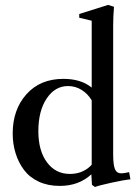

<svg xmlns="http://www.w3.org/2000/svg" viewBox="-20 -746 565 782"><path d="M366.7 15.6 354.5 6.8 352.1 -36.1Q301.3 11.2 223.1 11.2Q175.3 11.2 137.9 -6.1Q100.6 -23.4 77.9 -53.7Q55.2 -84 43.5 -121.8Q31.7 -159.7 31.7 -202.6Q31.7 -299.3 87.6 -362.1Q143.6 -424.8 238.3 -424.8Q310.1 -424.8 353.5 -389.2V-661.6L302.7 -673.8V-689L420.4 -726.1L444.3 -718.3Q440.9 -678.2 440.9 -642.1V-118.2Q440.9 -75.2 448 -57.6Q455.1 -40 474.1 -40Q485.4 -40 505.9 -44.9L511.2 -15.6Q482.9 -12.7 433.1 -1.7Q383.3 9.3 366.7 15.6ZM264.6 -37.6Q293.9 -37.6 316.9 -48.3Q339.8 -59.1 353.5 -75.2V-337.4Q337.9 -363.8 312.7 -379.6Q287.6 -395.5 256.8 -395.5Q204.1 -395.5 170.2 -345Q136.2 -294.4 136.2 -211.9Q136.2 -131.8 171.4 -84.7Q206.5 -37.6 264.6 -37.6Z"/></svg>

Font: Elstob 18pt Medium
Style: Regular
Weight: 500
Designer: Peter S. Baker
Version: Version 1.015